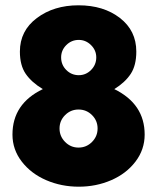

<svg xmlns="http://www.w3.org/2000/svg" viewBox="-20 -692 605 724"><path d="M27 -184.5Q27 -301 141.5 -356Q99 -381.5 77 -413.5Q55 -445.5 55 -497.5Q55 -576 119 -624Q183 -672 276 -672Q370.5 -672 432.2 -624.2Q494 -576.5 494 -497.5Q494 -445.5 473 -413.5Q452 -381.5 411 -356Q525.5 -300 525.5 -184.5Q525.5 -128 490.8 -82.5Q456 -37 399.2 -12.5Q342.5 12 277 12Q211.5 12 154.5 -12.5Q97.5 -37 62.2 -82.5Q27 -128 27 -184.5ZM277 -408.5Q304 -408.5 323.5 -428.2Q343 -448 343 -475.5Q343 -502.5 323.2 -522Q303.5 -541.5 277 -541.5Q249.5 -541.5 230 -522Q210.5 -502.5 210.5 -475.5Q210.5 -447.5 230 -428Q249.5 -408.5 277 -408.5ZM276 -135.5Q306 -135.5 327 -156.8Q348 -178 348 -207.5Q348 -237 327 -258Q306 -279 276 -279Q246.5 -279 225.5 -258Q204.5 -237 204.5 -207.5Q204.5 -178 225.5 -156.8Q246.5 -135.5 276 -135.5Z"/></svg>

Font: League Spartan ExtraBold
Style: Regular
Weight: 800
Foundry: The League of Moveable Type
Version: Version 2.002